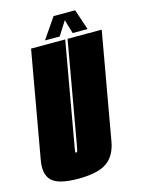

<svg xmlns="http://www.w3.org/2000/svg" viewBox="-146 -871 701 945"><g transform="rotate(-15 204.5 -398.5)"><path d="M134 4Q35 4 0.2 -28Q-34.5 -60 -22 -132L74 -675H248L156.5 -156Q153.5 -140 152.5 -131.5Q152 -125.5 154 -123.5Q155 -123 156.5 -123Q161.5 -123 163.5 -131.5Q165.5 -140 168.5 -156L260 -675H434L338 -132Q325.5 -60 279.2 -28Q233 4 134 4ZM150.5 -696 222.5 -801H332.5L367.5 -696H291.5L270.5 -767L225.5 -696Z"/></g></svg>

Font: Anybody UltraCondensed Black
Style: Italic
Weight: 900
Width: 1
Italic angle: -10°
Designer: Tyler Finck
Foundry: Etcetera Type Company
Version: Version 1.010; ttfautohint (v1.8.3) -l 8 -r 50 -G 200 -x 14 